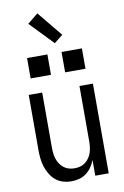

<svg xmlns="http://www.w3.org/2000/svg" viewBox="-104 -1029 709 1096"><g transform="rotate(-10 250.0 -481.0)"><path d="M220 8Q195 8 171 1Q147 -6 128.5 -21.5Q110 -37 97 -58.5Q84 -80 76.5 -103.5Q69 -127 66.5 -151.5Q64 -176 64 -200V-520H142V-200Q142 -183 144 -166.5Q146 -150 151 -134.5Q156 -119 165.5 -105Q175 -91 188 -81Q201 -71 217 -66.5Q233 -62 250 -62Q267 -62 283 -66.5Q299 -71 312 -81Q325 -91 334.5 -105Q344 -119 349 -134.5Q354 -150 356 -166.5Q358 -183 358 -200V-520H436V0H358V-91Q350 -70 337 -51Q324 -32 305.5 -18Q287 -4 264.5 2Q242 8 220 8ZM291 -611V-729H409V-611ZM91 -611V-729H209V-611ZM262 -785 132 -920 193 -970 312 -825Z"/></g></svg>

Font: Iosevka Fuck
Style: Regular
Weight: 400
Monospace: yes
Designer: Belleve Invis
Foundry: Belleve Invis
Version: Version 28.0.7; ttfautohint (v1.8.3)